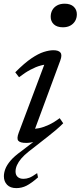

<svg xmlns="http://www.w3.org/2000/svg" viewBox="-46 -744 425 1013"><path d="M221.5 -655.5Q221.5 -675.5 230.2 -691Q239 -706.5 255.5 -715.5Q272 -724.5 295 -724.5Q326 -724.5 342.8 -708.8Q359.5 -693 359.5 -668.5Q359.5 -649 350.5 -633.5Q341.5 -618 325.2 -609Q309 -600 286 -600Q255 -600 238.2 -615.5Q221.5 -631 221.5 -655.5ZM206.5 -23.5 105.5 55.5Q81.5 74.5 66.2 92.5Q51 110.5 43.5 127.5Q36 144.5 36 161Q36 179 47 189.2Q58 199.5 78 199.5Q93 199.5 108.5 193.8Q124 188 150 169.5L154.5 192Q119 223 93.8 235.8Q68.5 248.5 40 248.5Q8.5 248.5 -8.5 231Q-25.5 213.5 -25.5 186Q-25.5 168 -18 147.8Q-10.5 127.5 9.2 104Q29 80.5 66 54L145.5 -7L146.5 0Q131.5 5.5 117.8 7.8Q104 10 92 10Q60 10 50.5 -1.5Q41 -13 53 -44.5L196 -425L212.5 -404Q193.5 -405 168.5 -398.2Q143.5 -391.5 114.8 -376.2Q86 -361 54.5 -336.5L34.5 -362.5Q82.5 -411 119.5 -436Q156.5 -461 185.2 -470Q214 -479 235.5 -479Q263 -479 273 -466.5Q283 -454 272 -424.5L129.5 -39L115.5 -64Q135.5 -62.5 160.5 -67.8Q185.5 -73 213.2 -86.2Q241 -99.5 269 -120.5L287.5 -93.5Q268.5 -74.5 247.8 -57Q227 -39.5 206.5 -23.5Z"/></svg>

Font: Newsreader 12pt
Style: Italic
Weight: 400
Italic angle: -17°
Version: Version 1.003